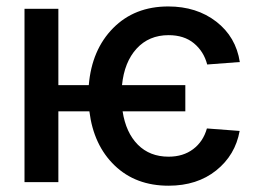

<svg xmlns="http://www.w3.org/2000/svg" viewBox="-20 -573 860 604"><path d="M563 -305.2V-222.7H365.7Q376 -155.8 413.6 -117.9Q451.2 -80.1 510.3 -80.1Q556.2 -80.1 587.6 -103.8Q619.1 -127.4 630.9 -168.9L733.9 -161.1Q720.2 -85 660.2 -36.9Q600.1 11.2 510.3 11.2Q406.7 11.2 340.6 -52.5Q274.4 -116.2 261.2 -222.7H163.6V0H57.1V-545.4H163.6V-305.2H259.3Q268.6 -416.5 335.9 -484.6Q403.3 -552.7 509.3 -552.7Q598.6 -552.7 660.4 -504.9Q722.2 -457 734.4 -377.9L631.8 -370.1Q621.1 -411.1 590.1 -436.8Q559.1 -462.4 510.3 -462.4Q448.7 -462.4 409.9 -420.2Q371.1 -377.9 363.8 -305.2Z"/></svg>

Font: Interop Med
Style: Regular
Weight: 500
Designer: Rasmus Andersson, Google, Jang Haemin
Foundry: jhaemin
Version: Version 1.007